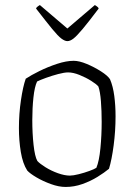

<svg xmlns="http://www.w3.org/2000/svg" viewBox="-20 -741 533 761"><path d="M240 0Q213 0 181.5 -11.5Q150 -23 124.5 -38Q99 -53 88 -65Q70 -93 62.5 -138.5Q55 -184 55 -233Q55 -290 63 -344Q71 -398 82 -429Q103 -443 136.5 -459.5Q170 -476 206.5 -488Q243 -500 272 -500Q294 -500 324 -487.5Q354 -475 380.5 -458Q407 -441 416 -427Q428 -399 433 -360.5Q438 -322 438 -280Q438 -222 430.5 -165Q423 -108 412 -72Q394 -57 366.5 -40Q339 -23 306.5 -11.5Q274 0 240 0ZM257 -45Q270 -45 292 -50.5Q314 -56 334.5 -63.5Q355 -71 362 -76Q373 -102 378 -153.5Q383 -205 383 -258Q383 -302 380 -340Q377 -378 370 -398Q363 -407 341.5 -420.5Q320 -434 295 -444Q270 -454 250 -454Q235 -454 210.5 -447.5Q186 -441 162.5 -432.5Q139 -424 127 -418Q117 -397 112.5 -354.5Q108 -312 108 -265Q108 -213 113 -167Q118 -121 128 -103Q138 -92 160.5 -78Q183 -64 209.5 -54.5Q236 -45 257 -45ZM247 -578Q237 -578 223.5 -588Q210 -598 187 -626Q164 -654 123 -707Q123 -712 138 -721L247 -628L356 -721Q371 -712 371 -707Q331 -654 307.5 -626Q284 -598 271 -588Q258 -578 247 -578Z"/></svg>

Font: Texturina 72pt Thin
Style: Regular
Weight: 100
Designer: Guillermo Torres Carreño
Foundry: Omnibus-Type
Version: Version 1.002; ttfautohint (v1.8.3)